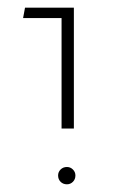

<svg xmlns="http://www.w3.org/2000/svg" viewBox="-20 -604 297 499"><path d="M140 -270V-584H172V-270ZM40 -557 45 -584H160V-557ZM154 -125Q144 -125 137.5 -131.5Q131 -138 131 -148Q131 -157 137.5 -163.5Q144 -170 154 -170Q163 -170 169.5 -163.5Q176 -157 176 -148Q176 -138 169.5 -131.5Q163 -125 154 -125Z"/></svg>

Font: Noto Sans Hebrew Light
Style: Regular
Weight: 100
Version: Version 3.000